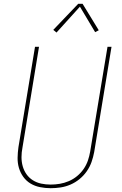

<svg xmlns="http://www.w3.org/2000/svg" viewBox="-20 -981 640 1009"><path d="M246 8Q218 8 190.5 2.5Q163 -3 140.5 -16.5Q118 -30 102.5 -51.5Q87 -73 79.5 -98.5Q72 -124 72.5 -152Q73 -180 77 -208L164 -735H185L98 -205Q93 -180 93 -155Q93 -130 99.5 -107Q106 -84 119.5 -65Q133 -46 153 -33.5Q173 -21 197 -16Q221 -11 246 -11Q270 -11 294 -15Q318 -19 341.5 -29Q365 -39 385 -55.5Q405 -72 419.5 -93Q434 -114 442 -137.5Q450 -161 454 -185L545 -735H566L475 -182Q470 -155 461 -129.5Q452 -104 436 -81Q420 -58 398 -40Q376 -22 350.5 -11Q325 0 298.5 4Q272 8 246 8ZM277 -810 260 -824 391 -961H414L499 -822L480 -812L400 -946Z"/></svg>

Font: Iosevka Curly ThExObl
Style: Regular
Weight: 100
Width: 7
Italic angle: -9°
Monospace: yes
Designer: Belleve Invis
Foundry: Belleve Invis
Version: Version 11.1.0; ttfautohint (v1.8.3)